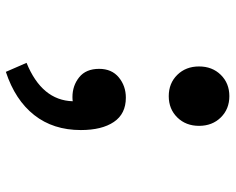

<svg xmlns="http://www.w3.org/2000/svg" viewBox="-92 -478 785 640"><g transform="rotate(90 300.0 -157.5)"><path d="M300 -328Q257 -328 229 -356.5Q201 -385 201 -429Q201 -473 229 -501.5Q257 -530 300 -530Q343 -530 371 -501.5Q399 -473 399 -429Q399 -385 371 -356.5Q343 -328 300 -328ZM219 215 189 146Q314 95 317 -8Q312 -7 303 -7Q265 -7 237 -29.5Q209 -52 209 -96Q209 -138 237.5 -161.5Q266 -185 305 -185Q359 -185 386 -145Q413 -105 413 -35Q413 57 363 120.5Q313 184 219 215Z"/></g></svg>

Font: Source Code Pro Semibold
Style: Regular
Weight: 600
Monospace: yes
Designer: Paul D. Hunt, Teo Tuominen
Foundry: Adobe Systems Incorporated
Version: Version 2.030;PS 1.000;hotconv 16.6.51;makeotf.lib2.5.65220